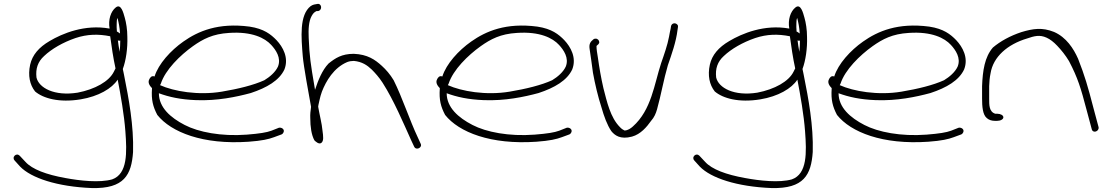

<svg xmlns="http://www.w3.org/2000/svg" viewBox="-20 -690 5619 974"><path d="M49 112C49 117 51 121 54 124L82 155C138 213 270 257 446 264C610 268 647 197 655 81C659 -52 633 -191 610 -306L607 -321C606 -326 604 -333 603 -340C619 -383 628 -445 626 -503C626 -539 620 -576 613 -600C606 -625 594 -674 567 -652C542 -632 528 -590 536 -545C410 -568 296 -520 232 -482C177 -450 144 -411 133 -362C121 -307 131 -260 158 -226C199 -191 280 -168 389 -186C480 -201 548 -241 577 -286C592 -209 610 -106 616 -24C624 83 628 192 549 220C485 238 386 227 311 213C216 196 143 169 109 131L80 100C77 97 72 94 67 94C58 94 49 102 49 112ZM165 -297C160 -342 172 -377 204 -406C242 -442 299 -475 363 -497C423 -517 479 -518 539 -506C545 -460 555 -392 566 -343L558 -327C534 -277 462 -237 374 -220C256 -201 177 -244 165 -297ZM572 -573C572 -583 573 -592 576 -599C582 -576 587 -553 589 -520C584 -523 579 -528 573 -530C572 -545 571 -560 572 -573ZM578 -485C582 -483 586 -483 590 -484C590 -466 589 -447 587 -427C583 -448 580 -468 578 -485Z M737 -287C728 -270 741 -253 751 -243V-240C747 -183 756 -149 778 -107C848 -19 1010 45 1241 29C1310 24 1343 16 1370 6L1408 -8C1413 -10 1416 -14 1418 -18C1426 -34 1408 -45 1395 -42L1357 -27C1333 -18 1296 -12 1232 -7C1102 3 986 -20 917 -56C845 -93 786 -145 786 -217C837 -198 896 -185 975 -182C1082 -178 1178 -198 1252 -218C1334 -245 1397 -282 1423 -338C1446 -397 1415 -452 1383 -486C1354 -516 1319 -544 1246 -555C1087 -576 985 -532 910 -479C846 -434 784 -366 764 -302C749 -308 741 -296 737 -287ZM792 -258 796 -266C819 -336 893 -409 959 -456C1010 -492 1059 -518 1142 -523C1259 -531 1324 -497 1356 -462C1379 -437 1408 -396 1390 -352C1377 -324 1349 -300 1321 -283C1266 -258 1189 -239 1105 -225C985 -205 861 -227 792 -258Z M1516 -404C1520 -355 1546 -214 1558 -148C1555 -128 1553 -109 1554 -91C1554 -47 1560 -5 1575 22C1581 28 1598 44 1610 35C1623 25 1620 2 1616 -27C1613 -63 1601 -107 1594 -149C1595 -152 1595 -154 1595 -156L1601 -183C1604 -197 1608 -211 1613 -225C1634 -279 1673 -346 1741 -375C1751 -379 1763 -381 1775 -381C1817 -377 1843 -359 1866 -337C1883 -320 1903 -298 1921 -270C1978 -181 2028 -62 2066 22L2081 54C2091 75 2124 59 2114 39L2099 6C2059 -78 2021 -195 1977 -283C1959 -313 1938 -337 1917 -356C1882 -388 1844 -414 1775 -417C1713 -417 1681 -395 1647 -368C1614 -334 1594 -282 1579 -237C1579 -236 1579 -236 1578 -235L1575 -253C1556 -365 1550 -402 1546 -498C1544 -541 1546 -582 1561 -609C1570 -625 1575 -628 1586 -634H1594C1617 -639 1612 -674 1590 -670C1577 -668 1568 -667 1556 -659C1498 -614 1508 -500 1516 -404Z M2197 -287C2188 -270 2201 -253 2211 -243V-240C2207 -183 2216 -149 2238 -107C2308 -19 2470 45 2701 29C2770 24 2803 16 2830 6L2868 -8C2873 -10 2876 -14 2878 -18C2886 -34 2868 -45 2855 -42L2817 -27C2793 -18 2756 -12 2692 -7C2562 3 2446 -20 2377 -56C2305 -93 2246 -145 2246 -217C2297 -198 2356 -185 2435 -182C2542 -178 2638 -198 2712 -218C2794 -245 2857 -282 2883 -338C2906 -397 2875 -452 2843 -486C2814 -516 2779 -544 2706 -555C2547 -576 2445 -532 2370 -479C2306 -434 2244 -366 2224 -302C2209 -308 2201 -296 2197 -287ZM2252 -258 2256 -266C2279 -336 2353 -409 2419 -456C2470 -492 2519 -518 2602 -523C2719 -531 2784 -497 2816 -462C2839 -437 2868 -396 2850 -352C2837 -324 2809 -300 2781 -283C2726 -258 2649 -239 2565 -225C2445 -205 2321 -227 2252 -258Z M2971 -442C2977 -406 2982 -363 2988 -321C2998 -265 3014 -198 3031 -146C3044 -100 3060 -56 3081 -25C3098 -4 3126 19 3186 3C3230 -9 3261 -46 3283 -77C3299 -95 3307 -114 3313 -135C3333 -206 3347 -288 3368 -359C3387 -414 3410 -478 3417 -538L3419 -551C3420 -556 3420 -560 3417 -564C3407 -577 3387 -573 3384 -557L3382 -544C3380 -535 3377 -522 3374 -504C3366 -461 3349 -413 3334 -370C3299 -264 3285 -132 3190 -48C3180 -39 3165 -28 3148 -28C3142 -31 3133 -36 3125 -45C3076 -94 3059 -174 3041 -243C3029 -295 3020 -348 3013 -398C3009 -423 3006 -439 3006 -457C3011 -462 3020 -467 3020 -476C3020 -485 3012 -494 3002 -494C2997 -494 2993 -493 2990 -490C2976 -479 2967 -468 2971 -442Z M3497 112C3497 117 3499 121 3502 124L3530 155C3586 213 3718 257 3894 264C4058 268 4095 197 4103 81C4107 -52 4081 -191 4058 -306L4055 -321C4054 -326 4052 -333 4051 -340C4067 -383 4076 -445 4074 -503C4074 -539 4068 -576 4061 -600C4054 -625 4042 -674 4015 -652C3990 -632 3976 -590 3984 -545C3858 -568 3744 -520 3680 -482C3625 -450 3592 -411 3581 -362C3569 -307 3579 -260 3606 -226C3647 -191 3728 -168 3837 -186C3928 -201 3996 -241 4025 -286C4040 -209 4058 -106 4064 -24C4072 83 4076 192 3997 220C3933 238 3834 227 3759 213C3664 196 3591 169 3557 131L3528 100C3525 97 3520 94 3515 94C3506 94 3497 102 3497 112ZM3613 -297C3608 -342 3620 -377 3652 -406C3690 -442 3747 -475 3811 -497C3871 -517 3927 -518 3987 -506C3993 -460 4003 -392 4014 -343L4006 -327C3982 -277 3910 -237 3822 -220C3704 -201 3625 -244 3613 -297ZM4020 -573C4020 -583 4021 -592 4024 -599C4030 -576 4035 -553 4037 -520C4032 -523 4027 -528 4021 -530C4020 -545 4019 -560 4020 -573ZM4026 -485C4030 -483 4034 -483 4038 -484C4038 -466 4037 -447 4035 -427C4031 -448 4028 -468 4026 -485Z M4185 -287C4176 -270 4189 -253 4199 -243V-240C4195 -183 4204 -149 4226 -107C4296 -19 4458 45 4689 29C4758 24 4791 16 4818 6L4856 -8C4861 -10 4864 -14 4866 -18C4874 -34 4856 -45 4843 -42L4805 -27C4781 -18 4744 -12 4680 -7C4550 3 4434 -20 4365 -56C4293 -93 4234 -145 4234 -217C4285 -198 4344 -185 4423 -182C4530 -178 4626 -198 4700 -218C4782 -245 4845 -282 4871 -338C4894 -397 4863 -452 4831 -486C4802 -516 4767 -544 4694 -555C4535 -576 4433 -532 4358 -479C4294 -434 4232 -366 4212 -302C4197 -308 4189 -296 4185 -287ZM4240 -258 4244 -266C4267 -336 4341 -409 4407 -456C4458 -492 4507 -518 4590 -523C4707 -531 4772 -497 4804 -462C4827 -437 4856 -396 4838 -352C4825 -324 4797 -300 4769 -283C4714 -258 4637 -239 4553 -225C4433 -205 4309 -227 4240 -258Z M4962 -190C4962 -150 4965 -108 4986 -91C4996 -82 5010 -77 5026 -77H5039C5056 -77 5070 -85 5070 -95C5070 -105 5056 -113 5039 -113H5029C4997 -123 4998 -158 4998 -190V-253C4999 -274 5000 -295 5005 -318C5018 -401 5090 -465 5191 -495C5226 -507 5254 -515 5289 -499C5307 -491 5325 -477 5343 -458C5364 -436 5385 -410 5403 -380C5448 -294 5463 -243 5492 -133L5518 -36C5523 -11 5557 -23 5553 -45L5527 -142C5498 -254 5483 -305 5449 -392C5426 -444 5389 -501 5327 -528C5267 -552 5221 -545 5161 -527C5104 -508 5055 -481 5017 -449C4975 -401 4965 -331 4962 -253Z"/></svg>

Font: Stray Cat
Style: SuExt
Weight: 400
Version: Version 1.0